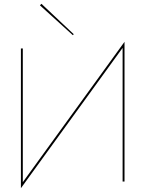

<svg xmlns="http://www.w3.org/2000/svg" viewBox="-20 -955 765 1010"><path d="M635 -717V-735L90 17V35ZM100 -700H90V35L100 13ZM635 -735 625 -715V0H635ZM190 -927 363 -770 368 -775 198 -935Z"/></svg>

Font: Jost Thin
Style: Regular
Weight: 250
Version: Version 3.710